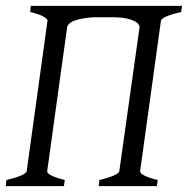

<svg xmlns="http://www.w3.org/2000/svg" viewBox="-20 -635 641 655"><path d="M456 -542 387 -51C386 -43 366 -32 319 -21L317 0H515L518 -21C480 -30 458 -41 458 -50V-51L529 -564C530 -572 551 -584 598 -594L601 -615H85L83 -594C132 -583 142 -569 142 -565V-564L71 -51C70 -41 38 -29 2 -21L0 0H198L201 -21C163 -30 141 -41 141 -50V-51L209 -542C214 -571 285 -575 298 -576H371C414 -576 456 -563 456 -542Z"/></svg>

Font: Temporarium
Style: Italic
Weight: 400
Italic angle: -7°
Version: Version 1.1